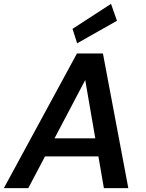

<svg xmlns="http://www.w3.org/2000/svg" viewBox="-40 -978 757 998"><path d="M-20 0 360 -700H495L627 0H500L403 -562L107 0ZM118 -165 166 -259H522L537 -165ZM361 -753 337 -828 537 -958 568 -870Z"/></svg>

Font: DM Sans 12pt SemiBold
Style: Italic
Weight: 600
Italic angle: -10°
Version: Version 4.004;gftools[0.9.30]